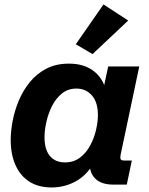

<svg xmlns="http://www.w3.org/2000/svg" viewBox="-20 -824 667 857"><path d="M210.4 12.7Q151.4 12.7 110.8 -13.4Q70.3 -39.6 49.1 -87.2Q27.8 -134.8 27.8 -199.2Q27.8 -238.8 36.6 -284.9Q45.4 -331.1 64.5 -376.2Q83.5 -421.4 114 -458.5Q144.5 -495.6 187.5 -517.8Q230.5 -540 287.6 -540Q353.5 -540 396 -508.5Q438.5 -477.1 452.1 -422.4L439.5 -418L462.9 -527.3H601.6L518.6 -134.3Q515.6 -119.1 518.6 -113.3Q521.5 -107.4 536.1 -107.4H568.4L545.9 0H485.4Q426.8 0 399.7 -32.7Q372.6 -65.4 384.3 -122.6L387.7 -141.6L408.2 -115.2Q377 -49.8 325 -18.6Q272.9 12.7 210.4 12.7ZM269.5 -99.1Q309.1 -99.1 337.2 -120.6Q365.2 -142.1 382.8 -175Q400.4 -208 408.7 -244.1Q417 -280.3 417 -310.1Q417 -368.2 389.9 -398.4Q362.8 -428.7 321.3 -428.7Q283.2 -428.7 256.1 -406.5Q229 -384.3 211.9 -350.1Q194.8 -315.9 186.8 -278.8Q178.7 -241.7 178.7 -211.4Q178.7 -156.2 202.9 -127.7Q227.1 -99.1 269.5 -99.1ZM393.1 -582.5 318.4 -626.5 441.9 -804.2 552.2 -732.4Z"/></svg>

Font: Schibsted Grotesk
Style: Bold Italic
Weight: 700
Italic angle: -12°
Designer: Bakken & Baeck AS, Henrik Kongsvoll
Foundry: Schibsted ASA
Version: Version 1.100;gftools[0.9.25]